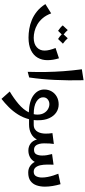

<svg xmlns="http://www.w3.org/2000/svg" viewBox="700 -1474 1145 2585"><g transform="rotate(90 1272.5 -181.5)"><path d="M486 7Q430 7 369.5 -3Q309 -13 248.5 -38Q188 -63 133.5 -107Q79 -151 35 -220L160 -298Q186 -229 225 -183.5Q264 -138 310 -111.5Q356 -85 402 -74Q448 -63 489 -63Q570 -63 615.5 -103.5Q661 -144 661 -209Q661 -241 651.5 -279.5Q642 -318 626 -357L765 -403Q777 -364 783.5 -325.5Q790 -287 790 -247Q790 -174 757 -116.5Q724 -59 656.5 -26Q589 7 486 7ZM395 -391Q375 -404 355.5 -420Q336 -436 322 -454L385 -521Q399 -505 413 -492Q427 -479 444 -466L495 -521Q512 -502 529.5 -486.5Q547 -471 568 -456L505 -391Q488 -401 472 -413.5Q456 -426 443 -440Z M947 18Q951 -113 949 -230Q947 -347 938.5 -463.5Q930 -580 913 -711L1060 -734Q1065 -531 1056 -348Q1047 -165 1023 -2Z M1311 371 1212 260Q1303 206 1379.5 141.5Q1456 77 1493 3Q1344 -1 1264.5 -59Q1185 -117 1185 -205Q1185 -260 1210.5 -304Q1236 -348 1281.5 -373.5Q1327 -399 1386 -399Q1446 -399 1494.5 -366Q1543 -333 1571.5 -270.5Q1600 -208 1599 -119Q1600 -90 1596 -63Q1611 -63 1626 -63Q1641 -63 1657 -63L1677 -32L1657 0Q1638 0 1620 0Q1602 0 1585 0Q1564 81 1521 149Q1478 217 1422.5 272.5Q1367 328 1311 371ZM1290 -189Q1290 -136 1348 -99.5Q1406 -63 1517 -63Q1523 -87 1523 -112Q1523 -166 1501.5 -202Q1480 -238 1447.5 -256Q1415 -274 1382 -274Q1346 -274 1318 -251.5Q1290 -229 1290 -189Z M1657 0V-63Q1695 -63 1719 -78.5Q1743 -94 1756 -119Q1769 -144 1774 -171.5Q1779 -199 1779 -222Q1779 -245 1777.5 -268Q1776 -291 1772 -315L1918 -334Q1914 -304 1912 -276.5Q1910 -249 1910 -202Q1910 -169 1917.5 -138Q1925 -107 1944 -87Q1963 -67 1997 -67Q2041 -67 2057.5 -98Q2074 -129 2074 -176Q2074 -212 2069 -240.5Q2064 -269 2054 -310L2197 -330Q2197 -312 2196.5 -294.5Q2196 -277 2196 -242Q2196 -195 2204.5 -154.5Q2213 -114 2234 -88.5Q2255 -63 2292 -63Q2335 -63 2352.5 -95.5Q2370 -128 2370 -175Q2370 -210 2362.5 -249.5Q2355 -289 2343 -326.5Q2331 -364 2319 -394L2460 -424Q2475 -371 2484 -317.5Q2493 -264 2493 -214Q2493 -151 2475 -100Q2457 -49 2415.5 -19Q2374 11 2303 11Q2251 11 2214.5 -15Q2178 -41 2160 -77Q2135 -33 2095 -12Q2055 9 2006 9Q1953 9 1913.5 -20Q1874 -49 1858 -106Q1834 -57 1780.5 -28.5Q1727 0 1657 0Z"/></g></svg>

Font: Marhey
Style: Regular
Weight: 400
Designer: Nur Syamsi & Bustanul Arifin
Foundry: Namelatype
Version: Version 1.000; ttfautohint (v1.8.4.7-5d5b)